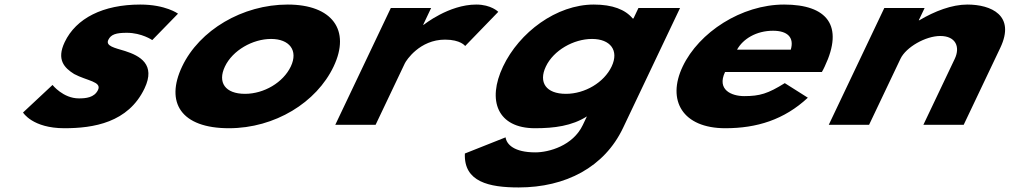

<svg xmlns="http://www.w3.org/2000/svg" viewBox="-20 -548 4433 843"><path d="M595.8 -528C432.5 -528 313.9 -468 264 -363C227.4 -286 262.3 -250 305.6 -223C361.5 -193 427.9 -190 410.3 -153C394.1 -119 356.4 -116 326.1 -116C257.2 -116 210.6 -175 210.6 -175L81.1 -54C81.1 -54 122.3 15 262.6 15C389.7 15 542.9 -9 614.7 -160C664.6 -265 594.7 -303 529.1 -324C482.5 -338 442.7 -346 455.6 -373C467 -397 489.7 -404 536.9 -404C602.2 -404 648.5 -372 648.5 -372L761.6 -488C761.6 -488 707.6 -528 595.8 -528Z M779.6 -256C704.5 -98 774.8 15 985.2 15C1187 15 1369.7 -98 1444.8 -256C1520.9 -416 1438.1 -528 1243.3 -528C1044.9 -528 855.7 -416 779.6 -256ZM967.6 -256C1001.4 -327 1089.3 -377 1170.3 -377C1250.2 -377 1290.6 -327 1256.8 -256C1223.5 -186 1139.3 -136 1055.8 -136C968.6 -136 934.3 -186 967.6 -256Z M1452.1 0H1629.1L1757.5 -270C1763.7 -283 1822.7 -374 1934 -374C2002.7 -374 2022.4 -346 2022.4 -346L2167.7 -496C2167.7 -496 2136.9 -528 2070.9 -528C1950.4 -528 1840.3 -439 1840.3 -439H1837.9L1873 -513H1696Z M2021.1 126C2015.6 251 2127.9 275 2257.3 275C2463.6 275 2633.6 186 2715.4 14L2965.9 -513H2783.2L2761.4 -467H2757.7C2725.4 -506 2669.4 -528 2587.1 -528C2423 -528 2260 -406 2188.7 -256C2117.4 -106 2164.8 15 2328.9 15C2413.6 15 2491 5 2556.9 -37L2538.8 1C2495.6 92 2389.8 121 2330.5 121C2237.4 121 2204.1 86 2199.8 55ZM2376.7 -256C2410.4 -327 2498.3 -377 2579.4 -377C2659.3 -377 2699.2 -327 2665.4 -256C2632.2 -186 2548.3 -136 2464.8 -136C2377.7 -136 2343.4 -186 2376.7 -256Z M3588.6 -232C3592.4 -238 3597.7 -249 3601 -256C3686.6 -436 3611.3 -528 3422.8 -528C3235.2 -528 3048.7 -406 2977.4 -256C2906.6 -107 2977.1 15 3164.6 15C3302.5 15 3422.7 -22 3526.9 -119L3425.7 -183C3351.8 -137 3316.3 -126 3247.4 -126C3192.9 -126 3125.9 -153 3163.5 -232ZM3216.1 -330C3242.1 -377 3300.3 -413 3374.1 -413C3437.1 -413 3468 -384 3452 -330Z M3618.8 0H3795.8L3933.7 -290C3957.9 -341 4044.2 -390 4108.3 -390C4177.3 -390 4196.3 -341 4172.1 -290L4034.2 0H4211.2L4371.9 -338C4439.9 -481 4331.2 -528 4227.1 -528C4159.4 -528 4083.9 -499 4016.5 -459H4014L4039.7 -513H3862.7Z"/></svg>

Font: Hussar
Style: BdSuprExtOblFive
Weight: 700
Foundry: Cannot Into Space Fonts
Version: Version 2.00